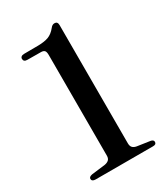

<svg xmlns="http://www.w3.org/2000/svg" viewBox="-180 -805 777 888"><g transform="rotate(-30 209.0 -360.5)"><path d="M66 -637 137.5 -636.5Q151 -636.5 156.8 -630.2Q162.5 -624 162.5 -607V-69.5Q162.5 -55 154.8 -47.5Q147 -40 133 -37.5L60 -28.5Q42.5 -25 42.5 -14Q42.5 -7.5 47.5 -3.8Q52.5 0 62 0H369Q378.5 0 382.8 -3.5Q387 -7 387 -13.5Q387 -25 371.5 -27.5L303.5 -37.5Q289 -40 282 -47.8Q275 -55.5 275 -70V-701.5Q275 -721 258.5 -721Q252.5 -721 247.5 -718.2Q242.5 -715.5 237.5 -709Q218.5 -685.5 197.2 -677.5Q176 -669.5 141.5 -669L66.5 -668.5Q56.5 -668.5 51.2 -664.2Q46 -660 46 -653Q46 -645.5 50.8 -641.2Q55.5 -637 66 -637Z"/></g></svg>

Font: Fraunces 60pt
Style: Regular
Weight: 400
Version: Version 1.000;[b76b70a41]